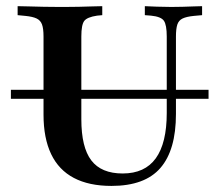

<svg xmlns="http://www.w3.org/2000/svg" viewBox="-20 -591 696 622"><path d="M15.3 -271V-300H655.6V-271ZM121 -369.4V-472.6Q121 -498.4 116.1 -511.7Q111.3 -525 98.8 -531Q86.3 -537.1 62.1 -539.5L37.1 -541.9V-571Q52.4 -571 74.6 -570.2Q96.8 -569.4 122.2 -569Q147.6 -568.5 171.8 -568.5H181.5H191.1Q212.9 -568.5 235.5 -569Q258.1 -569.4 277.8 -570.2Q297.6 -571 311.3 -571V-541.9L294.4 -540.3Q262.1 -535.5 252.8 -523Q243.5 -510.5 243.5 -472.6V-369.4ZM341.1 11.3Q268.5 11.3 219.4 -14.5Q170.2 -40.3 145.6 -91.9Q121 -143.5 121 -219.4V-369.4H243.5V-204.8Q243.5 -113.7 275.8 -71.4Q308.1 -29 377.4 -29Q449.2 -29 484.7 -78.2Q520.2 -127.4 520.2 -225V-369.4H550V-221.8Q550 -104.8 499.6 -46.8Q449.2 11.3 341.1 11.3ZM520.2 -369.4V-472.6Q520.2 -510.5 510.9 -523.8Q501.6 -537.1 469.4 -540.3L449.2 -541.9V-571Q464.5 -570.2 488.3 -569.4Q512.1 -568.5 534.7 -568.5Q552.4 -568.5 571 -569Q589.5 -569.4 606.5 -570.2Q623.4 -571 634.7 -571V-541.9L608.1 -539.5Q583.9 -537.1 571.4 -531Q558.9 -525 554.4 -511.3Q550 -497.6 550 -472.6V-369.4Z"/></svg>

Font: Playfair 5pt SemiExpanded Light
Style: Bold
Weight: 700
Version: Version 2.203